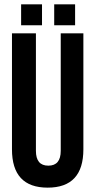

<svg xmlns="http://www.w3.org/2000/svg" viewBox="-20 -853 438 882"><path d="M145 -700V-160Q145 -92 202 -92Q259 -92 259 -160V-700H363V-167Q363 9 199 9Q35 9 35 -167V-700ZM173 -833V-737H77V-833ZM325 -833V-737H229V-833Z"/></svg>

Font: Adderley Bold
Style: Regular
Weight: 700
Designer: gorohovskiy
Version: Version 1.003 November 13, 2017